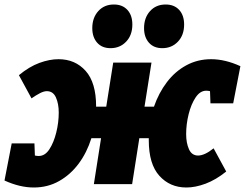

<svg xmlns="http://www.w3.org/2000/svg" viewBox="-52 -818 1088 853"><path d="M98 15Q36 15 -32 -16L0 -181H101L103 -127Q112 -125 120 -125Q148 -125 167.5 -155Q187 -185 198 -229.5Q209 -274 209 -318Q209 -357 196.5 -385Q184 -413 156 -413Q143 -413 125.5 -404Q108 -395 88 -381L32 -484Q78 -522 123 -538.5Q168 -555 208 -555Q282 -555 328.5 -503Q375 -451 375 -345Q375 -344 375 -344H420L451 -540H621L590 -344H632Q653 -405 689.5 -453Q726 -501 776 -528Q826 -555 886 -555Q948 -555 1016 -524L984 -359H883L881 -413Q872 -415 864 -415Q837 -415 817 -385Q797 -355 786 -310.5Q775 -266 775 -222Q775 -183 787.5 -155Q800 -127 828 -127Q857 -127 897 -159L953 -56Q907 -19 861.5 -2Q816 15 776 15Q703 15 656 -37Q609 -89 609 -195Q609 -200 609 -204H567L535 0H365L397 -204H354Q334 -140 297.5 -91Q261 -42 210.5 -13.5Q160 15 98 15ZM439 -604Q401 -604 379.5 -628.5Q358 -653 358 -693Q358 -739 384.5 -768.5Q411 -798 454 -798Q492 -798 514 -774Q536 -750 536 -709Q536 -662 508.5 -633Q481 -604 439 -604ZM669 -604Q631 -604 609.5 -628.5Q588 -653 588 -693Q588 -739 614.5 -768.5Q641 -798 684 -798Q722 -798 744 -774Q766 -750 766 -709Q766 -662 738.5 -633Q711 -604 669 -604Z"/></svg>

Font: Bitter Black
Style: Italic
Weight: 900
Italic angle: -9°
Designer: Sol Matas, and Bitter project Authors
Foundry: Sol Matas
Version: Version 2.001